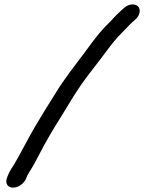

<svg xmlns="http://www.w3.org/2000/svg" viewBox="-20 -780 660 880"><path d="M100.7 36 104 27C104.5 25.6 105.6 23.2 108.6 18C125.4 -8.1 136.2 -26.1 155.2 -63.5C190.8 -132.3 220.9 -183.5 262.4 -249C292 -298.5 324.1 -351.2 353.2 -393.3C377.4 -428.2 414.9 -475.3 440.5 -508.9C469.5 -547 496.4 -585.5 523.4 -613.9C546.8 -637.2 566.3 -659.5 587.1 -679L597.8 -688.2C623.4 -709.5 624.7 -736.5 614.2 -749.1C603.5 -762 573.7 -766.7 547.4 -742.7L536 -732.3C507.3 -707.8 488 -681.6 467.2 -663C466.6 -662.5 465.6 -661.6 464.9 -660.9C429.4 -624.3 398.3 -580.3 369 -540.7C324.5 -480.5 275.6 -421.6 231 -346.9C201.9 -301 167.1 -245 140.1 -198.8C109 -145.7 76.9 -81.6 46.6 -29.6C37.4 -14.8 23.5 4 15 27L11.7 36C2.3 61.3 16.5 80 39.9 80C63.4 80 91.3 61.3 100.7 36Z"/></svg>

Font: Just Breathe
Style: BdObl7
Weight: 400
Foundry: Cannot Into Space Fonts
Version: Version 0.72